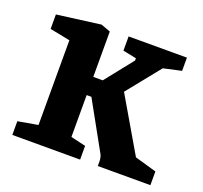

<svg xmlns="http://www.w3.org/2000/svg" viewBox="-95 -615 766 724"><g transform="rotate(20 288.0 -253.0)"><path d="M22 0V-55L102 -69V-409L21 -425V-483L196 -506L234 -492V-310H272L361 -422V-431L307 -442V-499H541V-446L469 -430L362 -297L489 -80L576 -55V0H365V-19Q365 -38 355 -53L253 -237H234V-69L294 -55V0Z"/></g></svg>

Font: Faustina
Style: Bold
Weight: 700
Designer: Alfonso Garcia
Foundry: http://www.omnibus-type.com
Version: Version 1.200